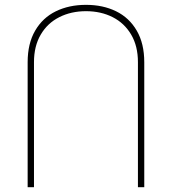

<svg xmlns="http://www.w3.org/2000/svg" viewBox="-20 -780 716 800"><path d="M338.4 -733.4Q276.4 -733.4 227.1 -708.5Q177.7 -683.6 149.7 -635.7Q121.6 -587.9 121.6 -521V0H95.2V-521Q95.2 -598.6 126.5 -652.3Q157.7 -706.1 212.6 -732.9Q267.6 -759.8 338.4 -759.8Q409.2 -759.8 463.9 -732.9Q518.6 -706.1 549.8 -652.3Q581.1 -598.6 581.1 -521V0H554.7V-521Q554.7 -587.9 526.6 -635.7Q498.5 -683.6 449.5 -708.5Q400.4 -733.4 338.4 -733.4Z"/></svg>

Font: Mardoto Thin
Style: Regular
Weight: 250
Designer: Christian Robertson, Vahan Hovhannisyan
Foundry: Google
Version: Version 1.000